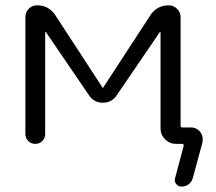

<svg xmlns="http://www.w3.org/2000/svg" viewBox="-20 -562 809 720"><path d="M579.1 -441.4 418 -205.1Q399.4 -176.8 365.7 -176.8Q332 -176.8 313.5 -205.1L152.3 -441.4Q151.4 -442.4 150.4 -442.4Q149.4 -442.4 149.4 -441.4V-59.6Q149.4 -43.9 138.7 -33.2Q127.9 -22.5 112.3 -22.5Q96.7 -22.5 85.9 -33.2Q75.2 -43.9 75.2 -59.6V-498Q75.2 -516.6 87.9 -529.3Q100.6 -542 119.1 -542Q163.1 -542 187.5 -504.9L365.2 -232.4Q366.2 -232.4 366.2 -232.4L543.9 -504.9Q568.4 -542 613.3 -542Q630.9 -542 644 -528.8Q657.2 -515.6 657.2 -498V-91.8Q657.2 -84 664.1 -84H696.3Q717.8 -84 731.4 -66.4Q740.2 -54.7 740.2 -41Q740.2 -34.2 739.3 -28.3L703.1 105.5Q699.2 120.1 687.5 128.9Q675.8 137.7 661.1 137.7Q648.4 137.7 640.6 127.9Q632.8 118.2 636.7 105.5L668.9 -15.6Q669.9 -17.6 668 -20Q666 -22.5 664.1 -22.5H657.2H639.6Q616.2 -22.5 599.1 -39.6Q582 -56.6 582 -80.1V-441.4Q582 -442.4 581.1 -442.4Q580.1 -442.4 579.1 -441.4Z"/></svg>

Font: Gen Jyuu Gothic Normal
Style: Regular
Weight: 300
Designer: [Source Han Sans]
Ryoko NISHIZUKA  (kana & ideographs); Paul D. Hunt (Latin, Greek & Cyrillic); Wenlong ZHANG  (bopomofo
Version: Version 1.002.20150607